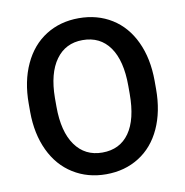

<svg xmlns="http://www.w3.org/2000/svg" viewBox="-81 -799 853 885"><g transform="rotate(-10 345.0 -356.0)"><path d="M639.6 -336.9Q639.6 -232.4 603.5 -153.6Q567.4 -74.7 500.2 -32.5Q433.1 9.8 345.7 9.8Q259.3 9.8 191.7 -32.5Q124 -74.7 87.2 -152.8Q50.3 -231 49.8 -333V-373Q49.8 -477.1 86.7 -556.6Q123.5 -636.2 190.7 -678.5Q257.8 -720.7 344.7 -720.7Q431.6 -720.7 498.8 -679Q565.9 -637.2 602.5 -558.8Q639.2 -480.5 639.6 -376.5ZM516.1 -374Q516.1 -492.2 471.4 -555.2Q426.8 -618.2 344.7 -618.2Q264.6 -618.2 219.5 -555.4Q174.3 -492.7 173.3 -377.9V-336.9Q173.3 -219.7 219 -155.8Q264.6 -91.8 345.7 -91.8Q427.7 -91.8 471.9 -154.3Q516.1 -216.8 516.1 -336.9Z"/></g></svg>

Font: Vazir Medium FD
Style: Medium-FD
Weight: 500
Designer: Saber Rastikerdar
Foundry: Saber Rastikerdar
Version: Version 30.0.0